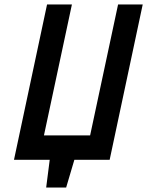

<svg xmlns="http://www.w3.org/2000/svg" viewBox="-20 -720 663 865"><path d="M623 -700H512L386 -110H178L304 -700H192L43 0H204L188 125H278L315 0H474Z"/></svg>

Font: Advent Pro
Style: Italic
Weight: 400
Italic angle: -12°
Designer: VivaRado, Andreas Kalpakidis
Foundry: VivaRado, Andreas Kalpakidis
Version: Version 3.000